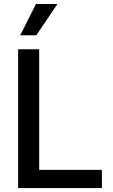

<svg xmlns="http://www.w3.org/2000/svg" viewBox="-20 -958 577 978"><path d="M72.3 -707H179.7V-92.8H499V0H72.3ZM163.1 -937.5H272.5L165 -778.3H83Z"/></svg>

Font: Pretendard GOV Medium
Style: Regular
Weight: 500
Designer: Base glyphs from Inter by Rasmus Andersson; Hangeul glyphs from Noto Sans CJK(Source Han Sans) by Jang Soo-young and Kan
Foundry: Kil Hyung-jin
Version: Version 1.309